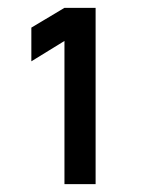

<svg xmlns="http://www.w3.org/2000/svg" viewBox="-20 -740 384 490"><path d="M224 -270H144.5V-635.5L60 -583.5V-669.5L144.5 -720H224Z"/></svg>

Font: Vortex Mix
Style: Bold
Weight: 700
Designer: Mikhail Sharanda
Foundry: Mikhail Sharanda
Version: Version 4.504;Glyphs 3.1.2 (3151)